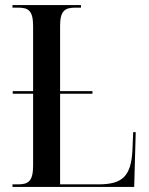

<svg xmlns="http://www.w3.org/2000/svg" viewBox="-20 -734 585 754"><path d="M29 0H507L513 -215H503L500 -142C494 -43 462 -10 367 -10H216V-366H343V-376H216V-632C216 -691 234 -704 276 -704H298V-714H29V-704H51C92 -704 110 -692 110 -631V-376H30V-366H110V-84C110 -23 92 -10 51 -10H29Z"/></svg>

Font: Noto Serif Display Condensed Medium
Style: Regular
Weight: 500
Width: 3
Designer: Monotype Design Team
Foundry: Monotype Imaging Inc.
Version: Version 2.009